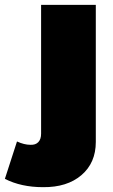

<svg xmlns="http://www.w3.org/2000/svg" viewBox="-109 -567 467 790"><path d="M-88.9 168.9 -39.1 15.1Q-9.3 28.8 16.1 28.8Q37.1 29.8 48.6 17.8Q60.1 5.9 60.1 -17.1V-546.9H285.2V17.1Q285.2 103 226.1 153.6Q167 204.1 67.9 203.1Q-22 203.1 -88.9 168.9Z"/></svg>

Font: Trueno Black
Style: Regular
Weight: 900
Designer: Julieta Ulanovsky
Foundry: Julieta Ulanovsky
Version: Version 3.001b | FøM Fix